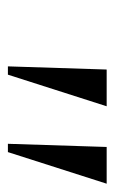

<svg xmlns="http://www.w3.org/2000/svg" viewBox="78 -858 290 486"><g transform="rotate(90 223.0 -615.0)"><path d="M148 -490 156 -740H249L169 -490ZM344 -490 352 -740H445L365 -490Z"/></g></svg>

Font: Spectral Medium
Style: Italic
Weight: 500
Italic angle: -10°
Designer: Jean-Baptiste Levee
Foundry: Production Type
Version: Version 2.001